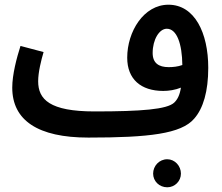

<svg xmlns="http://www.w3.org/2000/svg" viewBox="-20 -563 942 815"><path d="M355 21H356C612 21 749 5 804 -59C843 -103 864 -176 864 -275C864 -424 806 -543 695 -543C590 -543 520 -429 520 -318C520 -227 578 -177 673 -177C696 -177 724 -181 748 -191C743 -159 733 -140 719 -127C688 -99 583 -90 381 -90C191 -90 142 -141 142 -218C142 -257 155 -308 165 -342L67 -368C51 -318 32 -247 32 -191C32 -52 141 21 355 21ZM628 -338C628 -395 656 -441 688 -441C731 -441 753 -376 754 -287C735 -280 714 -278 696 -278C654 -278 628 -295 628 -338ZM690 232C722 232 748 206 748 174C748 141 722 113 690 113C656 113 630 141 630 174C630 206 656 232 690 232Z"/></svg>

Font: Noto Sans Arabic Cond SemBd
Style: Regular
Weight: 600
Width: 3
Designer: Monotype Design Team, Nadine Chahine, Nizar Qandah and Khaled Hosny
Foundry: Monotype Imaging Inc.
Version: Version 2.012